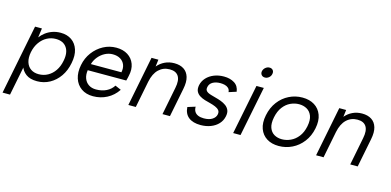

<svg xmlns="http://www.w3.org/2000/svg" viewBox="-93 -1184 3791 1863"><g transform="rotate(15 1803.0 -252.5)"><path d="M114 -101 122 -102 62 200H-13L126 -500H195L182 -407Q203 -435 232.5 -457.5Q262 -480 300 -493.5Q338 -507 383 -507Q448 -507 493.5 -475.5Q539 -444 557.5 -386.5Q576 -329 560 -250Q545 -172 505 -114.5Q465 -57 407 -25Q349 7 280 7Q209 7 168 -24Q127 -55 114 -101ZM479 -250Q497 -336 462.5 -386.5Q428 -437 353 -437Q306 -437 264.5 -415Q223 -393 193 -351Q163 -309 151 -250Q140 -192 153 -150Q166 -108 198.5 -85.5Q231 -63 278 -63Q328 -63 369.5 -86Q411 -109 439.5 -151Q468 -193 479 -250Z M842 7Q772 7 724 -27Q676 -61 657 -120Q638 -179 653 -255Q667 -328 709.5 -385Q752 -442 812.5 -474.5Q873 -507 942 -507Q1010 -507 1057.5 -477Q1105 -447 1124.5 -394Q1144 -341 1128 -273Q1126 -262 1123 -250Q1120 -238 1116 -224H729Q722 -177 735.5 -141Q749 -105 779.5 -84.5Q810 -64 854 -64Q912 -64 957 -86Q1002 -108 1028 -149L1088 -123Q1046 -60 982 -26.5Q918 7 842 7ZM1050 -289Q1059 -332 1046 -365Q1033 -398 1002 -417Q971 -436 925 -436Q885 -436 848 -417Q811 -398 783 -364.5Q755 -331 743 -289Z M1296 -500H1365L1356 -429Q1387 -466 1430 -486.5Q1473 -507 1525 -507Q1582 -507 1620 -482.5Q1658 -458 1672.5 -409.5Q1687 -361 1672 -288L1615 0H1540L1595 -279Q1611 -357 1585.5 -397.5Q1560 -438 1497 -438Q1432 -438 1387 -395Q1342 -352 1325 -268L1272 0H1197Z M1832 -153Q1832 -123 1844 -103.5Q1856 -84 1879.5 -74Q1903 -64 1937 -64Q1990 -64 2021.5 -84.5Q2053 -105 2059 -136Q2064 -162 2051 -178Q2038 -194 2013 -204.5Q1988 -215 1957 -223Q1932 -229 1903.5 -237.5Q1875 -246 1851 -261Q1827 -276 1815 -300Q1803 -324 1810 -363Q1819 -406 1849 -438.5Q1879 -471 1924 -489Q1969 -507 2023 -507Q2085 -507 2128.5 -480Q2172 -453 2179 -396L2104 -372Q2102 -398 2086.5 -412Q2071 -426 2049.5 -431Q2028 -436 2006 -436Q1961 -436 1930 -418.5Q1899 -401 1892 -366Q1888 -347 1894.5 -334.5Q1901 -322 1916 -314Q1931 -306 1951.5 -300.5Q1972 -295 1996 -288Q2024 -281 2052 -270.5Q2080 -260 2103 -243.5Q2126 -227 2137 -201.5Q2148 -176 2140 -138Q2131 -94 2101 -61.5Q2071 -29 2025 -11Q1979 7 1923 7Q1846 7 1802.5 -27.5Q1759 -62 1755 -129Z M2350 -500H2424L2324 0H2250ZM2407 -600Q2385 -600 2372.5 -615Q2360 -630 2364 -652Q2369 -675 2387.5 -690Q2406 -705 2428 -705Q2450 -705 2462 -690Q2474 -675 2469 -652Q2465 -630 2447 -615Q2429 -600 2407 -600Z M2708 7Q2637 7 2587.5 -24Q2538 -55 2517 -112.5Q2496 -170 2512 -249Q2528 -329 2572 -387Q2616 -445 2678.5 -476Q2741 -507 2812 -507Q2883 -507 2933 -476Q2983 -445 3004.5 -387.5Q3026 -330 3010 -251Q2994 -171 2949.5 -113Q2905 -55 2842 -24Q2779 7 2708 7ZM2721 -64Q2765 -64 2808 -83.5Q2851 -103 2883.5 -144.5Q2916 -186 2929 -250Q2942 -315 2926 -356Q2910 -397 2875.5 -416.5Q2841 -436 2797 -436Q2753 -436 2711 -416.5Q2669 -397 2637.5 -355.5Q2606 -314 2593 -250Q2580 -185 2595 -144Q2610 -103 2643.5 -83.5Q2677 -64 2721 -64Z M3182 -500H3251L3242 -429Q3273 -466 3316 -486.5Q3359 -507 3411 -507Q3468 -507 3506 -482.5Q3544 -458 3558.5 -409.5Q3573 -361 3558 -288L3501 0H3426L3481 -279Q3497 -357 3471.5 -397.5Q3446 -438 3383 -438Q3318 -438 3273 -395Q3228 -352 3211 -268L3158 0H3083Z"/></g></svg>

Font: Albert Sans
Style: Italic
Weight: 400
Italic angle: -11.25°
Designer: Andreas Rasmussen
Foundry: a.Foundry
Version: Version 1.025